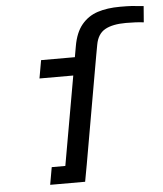

<svg xmlns="http://www.w3.org/2000/svg" viewBox="-55 -852 765 900"><g transform="rotate(-5 327.0 -401.5)"><path d="M159 -82H223L297 -501H138L153 -586H312L321 -637Q332 -700.5 362.2 -737Q392.5 -773.5 437.5 -788.2Q482.5 -803 544 -803Q578 -803 597.2 -801.8Q616.5 -800.5 654 -796.5L648 -720.5Q613.5 -725 564.5 -725Q501 -725 465.8 -705.2Q430.5 -685.5 421.5 -635L412.5 -586L397.5 -501L324 -82L309 0H144.5Z"/></g></svg>

Font: JuliaMono SemiBoldItalic
Style: Regular
Weight: 600
Italic angle: -9°
Monospace: yes
Designer: cormullion
Foundry: corm
Version: Version 0.049; ttfautohint (v1.8.4)